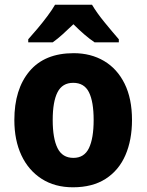

<svg xmlns="http://www.w3.org/2000/svg" viewBox="-20 -786 623 816"><path d="M541 -276Q541 -191 513 -126.5Q485 -62 429 -26Q373 10 290 10Q213 10 157 -26Q101 -62 71 -126Q41 -190 41 -276Q41 -407 105.5 -483.5Q170 -560 293 -560Q366 -560 422 -527Q478 -494 509.5 -430.5Q541 -367 541 -276ZM204 -276Q204 -198 224.5 -156.5Q245 -115 292 -115Q338 -115 358 -156.5Q378 -198 378 -276Q378 -354 358 -394Q338 -434 291 -434Q245 -434 224.5 -394Q204 -354 204 -276ZM371 -766Q391 -732 424.5 -691Q458 -650 485 -619V-606H382Q360 -621 338 -640Q316 -659 292 -683Q267 -659 246 -640Q225 -621 204 -606H100V-619Q117 -638 139 -664Q161 -690 181.5 -717.5Q202 -745 214 -766Z"/></svg>

Font: Noto Sans Khmer UI SemiCondensed ExtraBold
Style: Regular
Weight: 800
Width: 4
Designer: Danh Hong and the Monotype Design Team
Foundry: Monotype Imaging Inc.
Version: Version 2.002; ttfautohint (v1.8.4.7-5d5b)